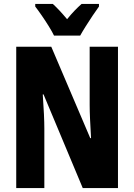

<svg xmlns="http://www.w3.org/2000/svg" viewBox="-20 -950 678 970"><path d="M576 0H398L200 -473H196Q200 -417 202 -373.5Q204 -330 204 -300V0H62V-714H239L436 -252H440Q437 -304 435 -346Q433 -388 433 -419V-714H576ZM253 -770Q244 -789 227 -816.5Q210 -844 191 -871.5Q172 -899 158 -917V-930H247Q278 -902 319 -853Q340 -879 357.5 -897Q375 -915 392 -930H480V-917Q466 -898 448 -871Q430 -844 413 -817Q396 -790 385 -770Z"/></svg>

Font: Noto Sans Ethiopic ExtraCondensed ExtraBold
Style: Regular
Weight: 800
Width: 2
Designer: Monotype Design Team
Foundry: Monotype Imaging Inc.
Version: Version 2.102; ttfautohint (v1.8.4.7-5d5b)